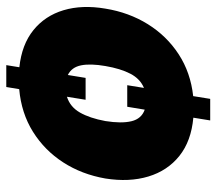

<svg xmlns="http://www.w3.org/2000/svg" viewBox="-59 -574 695 617"><g transform="rotate(-90 288.5 -265.5)"><path d="M387.7 -592.8 380.9 -550.8Q454.1 -543 500.2 -505.6Q546.4 -468.3 564.2 -408.7Q582 -349.1 569.3 -274.4Q557.1 -198.7 519.3 -137.9Q481.4 -77.1 422.6 -38.8Q363.8 -0.5 288.1 7.8L279.3 62.5H210L218.8 8.3Q143.6 1.5 95.9 -36.6Q48.3 -74.7 29.8 -136.2Q11.2 -197.8 23.4 -274.4Q36.6 -350.1 75.2 -409.9Q113.8 -469.7 173.6 -507.1Q233.4 -544.4 310.5 -551.3L317.4 -592.8ZM323.2 -204.1 314.5 -150.4Q343.8 -162.6 360.1 -194.1Q376.5 -225.6 384.8 -274.4Q393.1 -322.3 387 -352.5Q380.9 -382.8 356 -395L346.7 -337.9H276.4L286.1 -397.9Q253.4 -387.7 235.4 -356.2Q217.3 -324.7 208 -274.4Q199.7 -222.7 207.5 -190.4Q215.3 -158.2 244.6 -147.9L253.9 -204.1Z"/></g></svg>

Font: Inter Tight Black
Style: Italic
Weight: 900
Italic angle: -9.39999°
Designer: Rasmus Andersson
Foundry: rsms
Version: Version 3.004; ttfautohint (v1.8.4.7-5d5b)